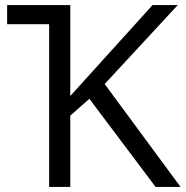

<svg xmlns="http://www.w3.org/2000/svg" viewBox="-20 -734 729 754"><path d="M8 -714H256V-357L579 -714H678L391 -404L689 0H591L331 -346L256 -280V0H173V-639H8Z"/></svg>

Font: Stephens Clock
Style: Regular
Weight: 400
Designer: Peter Wiegel (catfonts.de) with slight modifications by DT1.org
Version: Version 0.9.1